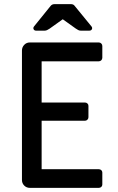

<svg xmlns="http://www.w3.org/2000/svg" viewBox="-20 -907 570 927"><path d="M124 0Q108 0 97 -11Q86 -22 86 -38V-663Q86 -679 97 -690.5Q108 -702 124 -702H457Q464 -702 469 -697Q474 -692 474 -685V-628Q474 -621 469 -616Q464 -611 457 -611H181V-412H390Q397 -412 402 -407.5Q407 -403 407 -396V-341Q407 -334 402 -329Q397 -324 390 -324H181V-90H457Q464 -90 469 -85.5Q474 -81 474 -74V-16Q474 -9 469 -4.5Q464 0 457 0ZM154 -759Q146 -759 142.5 -765.5Q139 -772 144 -779L224 -878Q231 -887 243 -887H323Q335 -887 341 -878L422 -779Q427 -772 423.5 -765.5Q420 -759 411 -759H370Q363 -759 357.5 -762Q352 -765 346 -769L283 -814L220 -769Q214 -765 208 -762Q202 -759 196 -759Z"/></svg>

Font: Miriam Libre Medium
Style: Regular
Weight: 500
Version: Version 2.000